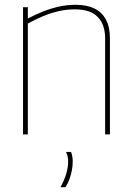

<svg xmlns="http://www.w3.org/2000/svg" viewBox="-20 -560 554 800"><path d="M76 0V-530H96V-483Q129 -500 160.5 -512.5Q192 -525 225.5 -532.5Q259 -540 296 -540Q341 -540 372.5 -525Q404 -510 421 -479Q438 -448 438 -401V0H418V-401Q418 -457 387.5 -489Q357 -521 292 -521Q257 -521 224.5 -513.5Q192 -506 160.5 -493Q129 -480 96 -462V0ZM232 220Q248 191 256 164Q264 137 264 112Q264 101 261.5 91Q259 81 255 73H276Q279 81 281 91Q283 101 283 112Q283 131 279.5 149.5Q276 168 270 185Q264 202 253 220Z"/></svg>

Font: Georama ExtraCondensed Thin Thin
Style: Regular
Weight: 250
Version: Version 1.001